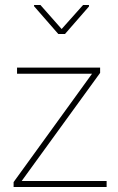

<svg xmlns="http://www.w3.org/2000/svg" viewBox="-20 -745 470 765"><path d="M404.8 -23.9V0H34.2V-19.5L346.7 -451.2H47.9V-475.6H378.9V-454.6L66.4 -23.9ZM334.5 -725.1V-719.2L238.8 -609.4H212.4L115.7 -720.2V-725.1H141.1L225.6 -629.4L311 -725.1Z"/></svg>

Font: Yantramanav Thin
Style: Regular
Weight: 250
Version: Version 1.001;PS 1.0;hotconv 1.0.72;makeotf.lib2.5.5900; ttf